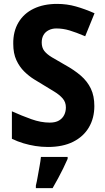

<svg xmlns="http://www.w3.org/2000/svg" viewBox="-20 -744 541 985"><path d="M464 -200Q464 -138 436 -90.5Q408 -43 355 -16.5Q302 10 226 10Q193 10 161.5 5Q130 0 100 -9Q70 -18 41 -32V-173Q92 -150 141 -132.5Q190 -115 235 -115Q265 -115 283 -126Q301 -137 309.5 -154.5Q318 -172 318 -193Q318 -220 301.5 -239Q285 -258 258.5 -274Q232 -290 201 -309Q181 -321 155 -337Q129 -353 104.5 -377Q80 -401 64 -435.5Q48 -470 48 -519Q47 -582 74.5 -628.5Q102 -675 153 -699.5Q204 -724 273 -724Q323 -724 369 -711Q415 -698 465 -676L417 -558Q370 -578 336.5 -588Q303 -598 269 -598Q247 -598 229.5 -589Q212 -580 203 -564Q194 -548 194 -526Q194 -500 207 -483Q220 -466 246.5 -450Q273 -434 312 -412Q361 -385 394.5 -356Q428 -327 446 -289.5Q464 -252 464 -200ZM327 71Q316 96 304 120.5Q292 145 278.5 170Q265 195 250 221H164V208Q169 188 173.5 161.5Q178 135 183 108.5Q188 82 190 61H327Z"/></svg>

Font: Noto Sans Bengali SemiCondensed
Style: Bold
Weight: 700
Width: 4
Designer: Jelle Bosma - Monotype Design Team
Foundry: Monotype Imaging Inc.
Version: Version 2.003